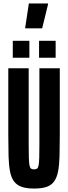

<svg xmlns="http://www.w3.org/2000/svg" viewBox="-20 -1083 394 1111"><path d="M177 8Q133 8 105 -2Q77 -12 61 -33.5Q45 -55 38 -91Q31 -127 29.5 -178.5Q28 -230 28 -301V-688H146V-246Q146 -196 147 -167Q148 -138 151 -124.5Q154 -111 160 -107Q166 -103 177 -103Q188 -103 194 -107Q200 -111 203 -124.5Q206 -138 207 -167Q208 -196 208 -246V-688H326V-301Q326 -230 324.5 -178.5Q323 -127 316 -91Q309 -55 293 -33Q277 -11 249.5 -1.5Q222 8 177 8ZM54 -749V-847H150V-749ZM206 -749V-847H302V-749ZM126 -919V-924L147 -1063H258V-1058L224 -919Z"/></svg>

Font: Saira UltraCondensed ExtraBold
Style: Regular
Weight: 800
Width: 1
Designer: Hector Gatti with collaboration of the Omnibus-Type team
Foundry: Omnibus-Type
Version: Version 1.101